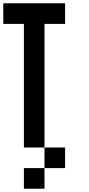

<svg xmlns="http://www.w3.org/2000/svg" viewBox="-20 -895 540 1165"><path d="M0 -750V-875H375V-750H250V0H125V-750ZM125 250V125H250V250ZM250 0H375V125H250Z"/></svg>

Font: GalmuriMono7 Regular
Style: Regular
Weight: 400
Designer: Lee Minseo (quiple)
Version: Version 2.399;hotconv 1.1.1;makeotfexe 2.6.0 DEVELOPMENT